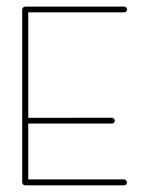

<svg xmlns="http://www.w3.org/2000/svg" viewBox="-20 -554 435 574"><path d="M55.7 -534.2C53.2 -534.2 51.3 -533.2 49.3 -531.7C47.4 -529.8 46.4 -527.8 46.4 -525.4V-194.8V-193.4V-191.9V-8.8C46.4 -6.3 47.4 -4.4 49.3 -2.4C51.3 -0.5 53.2 0 55.2 0H350.6C353.5 0 355.5 -0.5 356.9 -2.4C358.9 -4.4 359.4 -6.3 359.4 -8.8C359.4 -10.7 358.9 -12.7 356.9 -14.6C355.5 -16.6 353.5 -17.6 351.1 -17.6H64.5V-184.6H314H314.5C316.4 -184.6 318.4 -185.1 320.3 -187C322.3 -189 323.2 -190.9 323.2 -193.4C323.2 -195.3 322.3 -197.3 320.3 -199.2C318.4 -201.2 316.4 -202.1 314.5 -202.1H314L64.5 -201.7V-517.1H351.1C353.5 -517.1 355.5 -517.6 357.4 -519.5C358.9 -521 359.9 -522.9 359.9 -525.4C359.9 -527.8 358.9 -529.8 357.4 -531.7C355.5 -533.2 353.5 -534.2 351.1 -534.2Z"/></svg>

Font: Mill
Style: Thin
Weight: 100
Version: Version 001.000